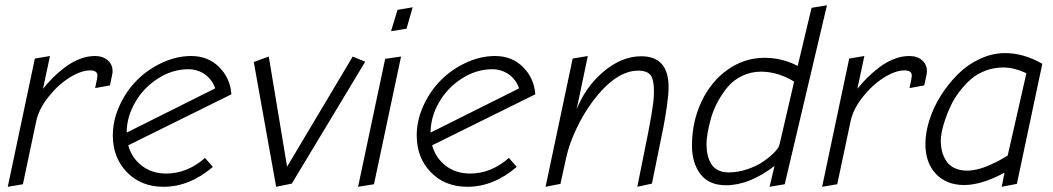

<svg xmlns="http://www.w3.org/2000/svg" viewBox="-20 -717 4041 737"><path d="M410.2 -428.2Q412.1 -436 412.1 -443.8Q412.1 -469.2 393.6 -485.6Q375 -502 344.2 -502Q314.9 -502 285.2 -490.2Q255.4 -478.5 229.5 -458.7Q203.6 -439 183.3 -418.9Q163.1 -398.9 145 -376L171.9 -502L113.8 -492.2L9.8 0L67.9 -9.8L119.1 -252Q128.9 -297.9 165.3 -344.2Q201.7 -390.6 246.3 -418.7Q291 -446.8 326.2 -446.8Q354 -446.8 354 -426.8Q354 -423.8 352.1 -412.1L345.2 -378.9L401.9 -389.2Z M607.9 0Q707.5 0 796.9 -76.2L767.1 -110.8Q698.2 -50.8 618.2 -50.8Q563.5 -50.8 524.7 -80.6Q485.8 -110.4 472.2 -159.2L868.2 -355Q863.8 -417 821.3 -459.5Q778.8 -502 713.9 -502Q658.2 -502 603 -476.6Q547.9 -451.2 506.3 -409.7Q464.8 -368.2 439 -311.8Q413.1 -255.4 413.1 -196.8Q413.1 -111.8 467.3 -55.9Q521.5 0 607.9 0ZM703.1 -451.2Q738.8 -451.2 766.4 -431.6Q793.9 -412.1 806.2 -377.9L466.3 -208Q466.3 -268.1 499 -324.5Q531.7 -380.9 586.9 -416Q642.1 -451.2 703.1 -451.2Z M1381.8 -480 1334 -500 1082 -77.1 1011.7 -500 954.1 -479 1040 0 1100.1 -12.2Z M1564 -689 1505.9 -679.2 1481 -597.2 1540.5 -606.9ZM1458.5 -491.2 1354.5 0 1415.5 -9.8 1519.5 -500Z M1774.4 0Q1874 0 1963.4 -76.2L1933.6 -110.8Q1864.7 -50.8 1784.7 -50.8Q1730 -50.8 1691.2 -80.6Q1652.3 -110.4 1638.7 -159.2L2034.7 -355Q2030.3 -417 1987.8 -459.5Q1945.3 -502 1880.4 -502Q1824.7 -502 1769.5 -476.6Q1714.4 -451.2 1672.9 -409.7Q1631.3 -368.2 1605.5 -311.8Q1579.6 -255.4 1579.6 -196.8Q1579.6 -111.8 1633.8 -55.9Q1688 0 1774.4 0ZM1869.6 -451.2Q1905.3 -451.2 1932.9 -431.6Q1960.4 -412.1 1972.7 -377.9L1632.8 -208Q1632.8 -268.1 1665.5 -324.5Q1698.2 -380.9 1753.4 -416Q1808.6 -451.2 1869.6 -451.2Z M2236.3 -502 2178.2 -492.2 2074.2 0 2131.3 -11.2 2153.3 -111.8Q2164.6 -163.6 2192.1 -221.9Q2219.7 -280.3 2254.4 -327.1Q2343.3 -445.8 2429.7 -445.8Q2463.9 -445.8 2477.1 -428.5Q2490.2 -411.1 2490.2 -367.2Q2490.2 -355 2489.3 -341.1Q2488.3 -327.1 2485.6 -309.1Q2482.9 -291 2480.7 -277.1Q2478.5 -263.2 2473.9 -238.5Q2469.2 -213.9 2466.6 -200.4Q2463.9 -187 2457.8 -157Q2451.7 -127 2449.2 -113.8L2426.3 0L2482.4 -12.2L2503.4 -115.2Q2520.5 -197.3 2527.1 -231.7Q2533.7 -266.1 2540 -310.3Q2546.4 -354.5 2546.4 -382.8Q2546.4 -501 2441.4 -501Q2366.7 -501 2297.1 -442.4Q2227.5 -383.8 2193.4 -296.9Z M3095.2 -687 3042 -463.9Q2982.4 -495.1 2915 -495.1Q2837.9 -495.1 2773.7 -450Q2709.5 -404.8 2672.9 -327.4Q2636.2 -250 2636.2 -158.2Q2636.2 -91.3 2668.7 -48.6Q2701.2 -5.9 2767.1 -5.9Q2856.4 -5.9 2953.1 -80.1L2934.1 0L2992.2 -9.8L3154.3 -696.8ZM2972.2 -162.1Q2969.7 -149.9 2952.6 -132.3Q2935.5 -114.7 2910.2 -97.2Q2884.8 -79.6 2848.6 -67.4Q2812.5 -55.2 2776.9 -55.2Q2752.9 -55.2 2735.6 -64.2Q2718.3 -73.2 2709.2 -89.1Q2700.2 -105 2696 -123.3Q2691.9 -141.6 2691.9 -164.1Q2691.9 -181.2 2696 -206.1Q2700.2 -231 2709.2 -263.2Q2718.3 -295.4 2734.9 -326.2Q2751.5 -356.9 2773.4 -383.3Q2795.4 -409.7 2828.9 -425.8Q2862.3 -441.9 2901.9 -441.9Q2965.3 -441.9 3028.3 -403.8Z M3536.1 -428.2Q3538.1 -436 3538.1 -443.8Q3538.1 -469.2 3519.5 -485.6Q3501 -502 3470.2 -502Q3440.9 -502 3411.1 -490.2Q3381.3 -478.5 3355.5 -458.7Q3329.6 -439 3309.3 -418.9Q3289.1 -398.9 3271 -376L3297.9 -502L3239.7 -492.2L3135.7 0L3193.8 -9.8L3245.1 -252Q3254.9 -297.9 3291.3 -344.2Q3327.6 -390.6 3372.3 -418.7Q3417 -446.8 3452.1 -446.8Q3480 -446.8 3480 -426.8Q3480 -423.8 3478 -412.1L3471.2 -378.9L3527.8 -389.2Z M3981 -472.2Q3909.2 -513.2 3837.9 -513.2Q3789.1 -513.2 3741.5 -491Q3693.8 -468.8 3657 -432.1Q3620.1 -395.5 3591.6 -350.3Q3563 -305.2 3547.6 -256.3Q3532.2 -207.5 3532.2 -164.1Q3532.2 -92.3 3572.5 -49.6Q3612.8 -6.8 3681.2 -6.8Q3748 -6.8 3835.9 -54.2L3825.2 0L3883.3 -11.2ZM3690.9 -62Q3663.6 -62.5 3643.8 -72Q3624 -81.5 3612.8 -98.4Q3601.6 -115.2 3596.4 -135Q3591.3 -154.8 3591.3 -178.2Q3591.3 -191.4 3595.2 -211.7Q3599.1 -231.9 3608.2 -258.5Q3617.2 -285.2 3630.1 -312.3Q3643.1 -339.4 3663.1 -365.7Q3683.1 -392.1 3706.5 -412.6Q3730 -433.1 3762.5 -445.6Q3794.9 -458 3831.1 -458Q3872.1 -458 3919.9 -436L3848.1 -120.1Q3817.4 -100.1 3773.7 -81.1Q3730 -62 3690.9 -62Z"/></svg>

Font: Comic Neue Angular
Style: Italic
Weight: 400
Italic angle: -12°
Designer: Craig Rozynski
Foundry: Craig Rozynski
Version: Version 2.003